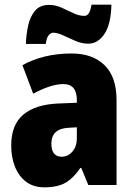

<svg xmlns="http://www.w3.org/2000/svg" viewBox="-20 -885 573 822"><path d="M287 -656Q376 -656 427.5 -606Q479 -556 479 -456V-93H358L328 -166H324Q295 -123 261 -103Q227 -83 170 -83Q123 -83 91.5 -107Q60 -131 44 -171.5Q28 -212 28 -262Q28 -351 80 -394.5Q132 -438 231 -442L309 -445V-457Q309 -525 251 -525Q199 -525 122 -484L76 -606Q119 -630 172 -643Q225 -656 287 -656ZM275 -338Q200 -335 200 -270Q200 -214 244 -214Q271 -214 290 -236Q309 -258 309 -293V-340ZM91 -697Q92 -737 100.5 -775.5Q109 -814 130 -839Q151 -864 190 -864Q217 -864 243 -852.5Q269 -841 293.5 -829Q318 -817 341 -817Q353 -817 360 -828Q367 -839 372 -865H457Q455 -781 427 -739.5Q399 -698 358 -698Q330 -698 302.5 -710Q275 -722 250.5 -733.5Q226 -745 207 -745Q199 -745 189.5 -735.5Q180 -726 176 -697Z"/></svg>

Font: Noto Sans Kannada UI Condensed Black
Style: Regular
Weight: 900
Width: 3
Designer: Jelle Bosma - Monotype Design Team
Foundry: Monotype Imaging Inc.
Version: Version 2.005; ttfautohint (v1.8.4.7-5d5b)